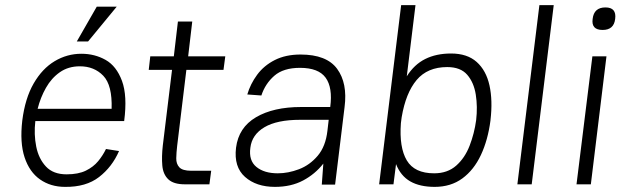

<svg xmlns="http://www.w3.org/2000/svg" viewBox="-20 -720 2438 750"><path d="M358 -694H436L324 -558H280ZM394 -138 445 -130Q418 -68 367 -28.5Q316 11 234 10Q178 10 136.5 -19Q95 -48 76 -105.5Q57 -163 67 -249Q78 -336 111.5 -394Q145 -452 193.5 -481Q242 -510 298 -510Q350 -510 392.5 -486Q435 -462 456.5 -404Q478 -346 465 -247H118Q112 -195 121.5 -147.5Q131 -100 159.5 -69.5Q188 -39 240 -39Q286 -39 315.5 -53.5Q345 -68 363.5 -90.5Q382 -113 394 -138ZM292 -461Q247 -461 214 -438Q181 -415 159.5 -377Q138 -339 127 -295H416Q419 -387 383.5 -424Q348 -461 292 -461Z M567 -500H659L675 -636H731L715 -500H860L853 -447H708L672 -150Q669 -124 668.5 -102Q668 -80 680.5 -66.5Q693 -53 727 -53H805L798 0H702Q658 0 637.5 -19.5Q617 -39 614 -73.5Q611 -108 616 -152L652 -447H561Z M1054 10Q981 10 937 -29Q893 -68 902 -143Q912 -222 980 -262Q1048 -302 1156 -302H1270Q1280 -378 1252 -416.5Q1224 -455 1152 -455Q1087 -455 1051.5 -424Q1016 -393 1001 -347L946 -351Q958 -392 984.5 -428Q1011 -464 1053.5 -485.5Q1096 -507 1154 -507Q1256 -507 1297 -451Q1338 -395 1326 -302L1289 1H1237L1243 -81Q1211 -40 1164 -15Q1117 10 1054 10ZM1065 -43Q1106 -43 1148 -59Q1190 -75 1221 -111.5Q1252 -148 1259 -209L1264 -252H1152Q1062 -252 1013 -223Q964 -194 958 -143Q951 -93 981.5 -68Q1012 -43 1065 -43Z M1517 0H1461L1547 -700H1603L1569 -422Q1598 -468 1641 -489.5Q1684 -511 1742 -511Q1805 -511 1842 -478Q1879 -445 1892 -386.5Q1905 -328 1896 -251V-250Q1886 -173 1858.5 -114.5Q1831 -56 1786 -23Q1741 10 1678 10Q1620 10 1582.5 -11.5Q1545 -33 1527 -79ZM1727 -458Q1650 -458 1607.5 -407.5Q1565 -357 1549 -262L1546 -239Q1539 -144 1569 -93.5Q1599 -43 1676 -43Q1728 -43 1762 -73Q1796 -103 1814.5 -151Q1833 -199 1840 -251Q1846 -303 1838.5 -350.5Q1831 -398 1805 -428Q1779 -458 1727 -458Z M2087 -700H2143L2057 0H2001Z M2295 -646Q2300 -691 2345 -691Q2389 -691 2383 -646Q2378 -603 2334 -603Q2289 -603 2295 -646ZM2294 -500H2349L2288 0H2232Z"/></svg>

Font: Haskoy Light
Style: Italic
Weight: 300
Designer: Ertekin Erdin
Foundry: Ertekin Erdin
Version: Version 2.000; ttfautohint (v1.8.4.7-5d5b)